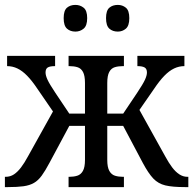

<svg xmlns="http://www.w3.org/2000/svg" viewBox="-20 -764 789 784"><path d="M0 0V-42H3Q22 -42 37 -52Q52 -62 66 -80.5Q80 -99 94 -125L212 -337V-286L133 -401Q111 -434 91 -454.5Q71 -475 51 -484.5Q31 -494 9 -494V-536H205V-494Q184 -494 175 -488.5Q166 -483 166 -468Q166 -456 174 -438.5Q182 -421 206 -385L263 -300H327V-425Q327 -455 319 -470Q311 -485 296.5 -489.5Q282 -494 263 -494H260V-536H486V-494H482Q463 -494 448.5 -489.5Q434 -485 426 -470Q418 -455 418 -425V-300H483L540 -385Q564 -421 572 -438.5Q580 -456 580 -468Q580 -483 570.5 -488.5Q561 -494 541 -494V-536H733V-494Q711 -494 691 -484.5Q671 -475 651 -454.5Q631 -434 609 -401L532 -290L535 -341L655 -125Q669 -99 683 -80.5Q697 -62 712.5 -52Q728 -42 745 -42H749V0H735Q684 0 655 -7Q626 -14 606 -35Q586 -56 563 -99L483 -250H418V-111Q418 -81 426.5 -66Q435 -51 449.5 -46.5Q464 -42 482 -42H486V0H260V-42H263Q281 -42 295.5 -46.5Q310 -51 318.5 -66Q327 -81 327 -111V-250H263L182 -99Q165 -67 150.5 -47Q136 -27 118.5 -17Q101 -7 76 -3.5Q51 0 13 0ZM461 -635Q440 -635 426.5 -647Q413 -659 413 -690Q413 -721 426.5 -732.5Q440 -744 461 -744Q480 -744 494 -732.5Q508 -721 508 -690Q508 -659 494 -647Q480 -635 461 -635ZM288 -635Q267 -635 253.5 -647Q240 -659 240 -690Q240 -721 253.5 -732.5Q267 -744 288 -744Q307 -744 321.5 -732.5Q336 -721 336 -690Q336 -659 321.5 -647Q307 -635 288 -635Z"/></svg>

Font: Noto Serif SemiCondensed
Style: Regular
Weight: 400
Width: 4
Designer: Monotype Design Team
Foundry: Monotype Imaging Inc.
Version: Version 2.013